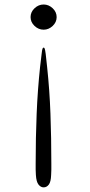

<svg xmlns="http://www.w3.org/2000/svg" viewBox="-20 -476 400 849"><path d="M172.9 -265.6Q175.8 -265.6 177.7 -260.7Q179.7 -255.9 182.1 -237.3Q184.6 -218.8 188.5 -178.7Q199.2 -78.1 203.1 26.9Q207 131.8 207 248Q207 261.7 207 274.4Q207 287.1 206.1 297.9Q205.1 328.1 195.8 340.3Q186.5 352.5 172.9 352.5Q160.2 352.5 150.4 340.3Q140.6 328.1 138.7 297.9Q137.7 287.1 137.7 274.4Q137.7 261.7 137.7 248Q137.7 131.8 142.1 26.4Q146.5 -79.1 157.2 -179.7Q162.1 -219.7 164.1 -237.8Q166 -255.9 168 -260.7Q169.9 -265.6 172.9 -265.6ZM172.9 -456.1Q195.3 -456.1 212.9 -439.5Q230.5 -422.9 230.5 -400.4Q230.5 -377.9 212.9 -361.3Q195.3 -344.7 172.9 -344.7Q150.4 -344.7 132.8 -361.3Q115.2 -377.9 115.2 -400.4Q115.2 -422.9 132.8 -439.5Q150.4 -456.1 172.9 -456.1Z"/></svg>

Font: Padauk
Style: Regular
Weight: 400
Designer: Debbi Hosken, Becca Hirsbrunner Spalinger
Foundry: SIL International
Version: Version 5.003